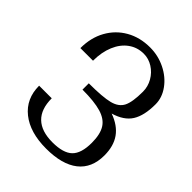

<svg xmlns="http://www.w3.org/2000/svg" viewBox="-217 -889 1033 1033"><g transform="rotate(45 300.0 -372.5)"><path d="M558 -178Q558 -249 525.5 -295Q493 -341 426 -365Q498 -386 528 -433.5Q558 -481 558 -567Q558 -618 525 -663.5Q492 -709 437.5 -736Q383 -763 321 -763Q244 -763 184.5 -729Q125 -695 91.5 -634.5Q58 -574 58 -495H154Q154 -560 175 -610Q196 -660 234 -687.5Q272 -715 321 -715Q358 -715 390.5 -694.5Q423 -674 442.5 -640Q462 -606 462 -567Q462 -489 444.5 -453.5Q427 -418 378.5 -405.5Q330 -393 224 -393V-345Q315 -345 366.5 -329.5Q418 -314 440 -278Q462 -242 462 -178Q462 -98 427 -64Q392 -30 310 -30Q226 -30 183 -71.5Q140 -113 140 -195H44Q44 -96 115.5 -39Q187 18 310 18Q431 18 494.5 -32Q558 -82 558 -178Z"/></g></svg>

Font: LXGW Marker Gothic
Style: Regular
Weight: 400
Version: Version 1.001